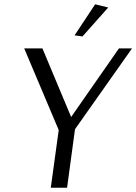

<svg xmlns="http://www.w3.org/2000/svg" viewBox="-20 -876 636 896"><path d="M93 -650H178L312 -330L535 -650H596L330 -273L293 0H217L254 -269ZM424 -856 485 -841 365 -706 328 -711Z"/></svg>

Font: ArsenalItalic
Style: Italic
Weight: 400
Italic angle: -9°
Designer: Andrij Shevchenko
Foundry: Stairsfor.com
Version: Version 1.000